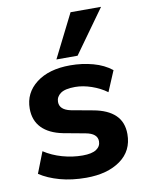

<svg xmlns="http://www.w3.org/2000/svg" viewBox="-86 -821 677 893"><g transform="rotate(-10 252.0 -374.5)"><path d="M249 11Q181 11 125 -4.5Q69 -20 30 -46L69 -146Q107 -121 154.5 -107.5Q202 -94 250 -94Q294 -94 315 -108Q336 -122 336 -146Q336 -183 281 -193L178 -212Q113 -225 79 -260Q45 -295 45 -351Q45 -425 104.5 -471Q164 -517 265 -517Q321 -517 372.5 -503Q424 -489 460 -460L419 -363Q388 -386 347.5 -400Q307 -414 270 -414Q222 -414 201 -398.5Q180 -383 180 -359Q180 -322 231 -311L335 -292Q402 -280 437 -246.5Q472 -213 472 -156Q472 -77 410.5 -33Q349 11 249 11ZM207 -555 310 -760H454L307 -555Z"/></g></svg>

Font: Mulish ExtraBold
Style: Regular
Weight: 800
Designer: Vernon Adams
Foundry: Vernon Adams
Version: Version 3.603; ttfautohint (v1.8.3)